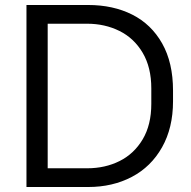

<svg xmlns="http://www.w3.org/2000/svg" viewBox="-20 -759 766 769"><path d="M86 -739H333Q433 -739 509.5 -700.5Q586 -662 629.5 -585Q673 -508 673 -396V-353Q673 -247 629 -169Q585 -91 508 -50.5Q431 -10 333 -10H86ZM586 -343V-405Q586 -489 551.5 -547.5Q517 -606 458.5 -635Q400 -664 329 -664H171V-85H329Q401 -85 459 -114Q517 -143 551.5 -201Q586 -259 586 -343Z"/></svg>

Font: Kakao Big Sans
Style: Regular
Weight: 400
Designer: Park Young-rak; Lee Sang-min; Kim Jung-jin; Min Bon; Park Min-gyu;
Foundry: Kakao Corporation
Version: Version 2.003